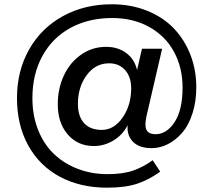

<svg xmlns="http://www.w3.org/2000/svg" viewBox="-20 -682 990 894"><path d="M479 191.9Q354.5 191.9 259.5 141.4Q164.6 90.8 111.8 -4.2Q59.1 -99.1 59.1 -225.1Q59.1 -352.1 115.7 -451.9Q172.4 -551.8 272.9 -606.9Q373.5 -662.1 500 -662.1Q590.3 -662.1 665.3 -631.8Q740.2 -601.6 790 -549.1Q839.8 -496.6 866.9 -426.3Q894 -356 894 -275.9Q894 -209 876.2 -153.8Q858.4 -98.6 828.6 -64.2Q798.8 -29.8 762 -11Q725.1 7.8 686 7.8Q628.9 7.8 599.6 -21.5Q570.3 -50.8 574.2 -99.1Q552.2 -54.7 509 -28.3Q465.8 -2 417 -2Q342.3 -2 295.7 -55.7Q249 -109.4 249 -196.8Q249 -269 277.1 -329.8Q305.2 -390.6 357.2 -427.2Q409.2 -463.9 474.1 -463.9Q528.8 -463.9 567.6 -435.3Q606.4 -406.7 618.2 -356L641.1 -455.1H734.9L662.1 -141.1Q657.2 -115.7 657.2 -103Q657.2 -77.1 669.7 -67.1Q682.1 -57.1 704.1 -57.1Q756.3 -57.1 793.2 -113.8Q830.1 -170.4 830.1 -273.9Q830.1 -367.7 789.8 -441.4Q749.5 -515.1 674.6 -556.6Q599.6 -598.1 502 -598.1Q393.1 -598.1 308.8 -552.5Q224.6 -506.8 177.7 -421.9Q130.9 -336.9 130.9 -225.1Q130.9 -143.1 158 -75.7Q185.1 -8.3 232.4 36.1Q279.8 80.6 343.5 104.7Q407.2 128.9 481 128.9Q553.7 128.9 601.8 111.6Q649.9 94.2 690.9 64L726.1 117.2Q676.8 153.3 621.1 172.6Q565.4 191.9 479 191.9ZM454.1 -77.1Q510.7 -77.1 550.8 -134.5Q590.8 -191.9 590.8 -271Q590.8 -323.7 562.7 -355.5Q534.7 -387.2 487.8 -387.2Q424.3 -387.2 383.5 -331.8Q342.8 -276.4 342.8 -198.2Q342.8 -140.1 371.6 -108.6Q400.4 -77.1 454.1 -77.1Z"/></svg>

Font: Work Sans Medium
Style: Regular
Weight: 500
Designer: Wei Huang
Foundry: Wei Huang
Version: Version 2.012